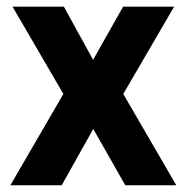

<svg xmlns="http://www.w3.org/2000/svg" viewBox="-20 -548 549 568"><path d="M168.9 -528.3 255.4 -371.1 344.2 -528.3H495.1L344.7 -270L501.5 0H350.6L255.9 -166.5L162.6 0H10.7L167.5 -270L17.1 -528.3Z"/></svg>

Font: RobotoDEMO
Style: Regular
Weight: 400
Designer: Christian Robertson
Foundry: Google
Version: Version 2.136